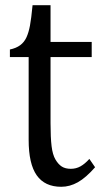

<svg xmlns="http://www.w3.org/2000/svg" viewBox="-20 -709 385 737"><path d="M18 -519Q42 -524 57.5 -535.5Q73 -547 81.5 -565.5Q90 -584 95 -610.5Q100 -637 105 -689H174V-548H332V-490H174V-236Q174 -181 178 -148Q182 -115 193 -96.5Q204 -78 217.5 -69.5Q231 -61 252 -61Q272 -61 289 -70.5Q306 -80 323 -99L345 -67Q310 -27 279 -9.5Q248 8 215 8Q152 8 121 -36Q90 -80 90 -172V-490H18Z"/></svg>

Font: Myanglish
Style: Regular
Weight: 400
Designer: KyawKyaw ( MaYenGone)
Foundry: TattooFont3D
Version: Version 1.003 December 13, 2014